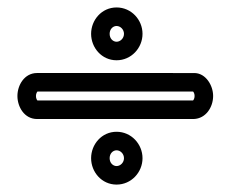

<svg xmlns="http://www.w3.org/2000/svg" viewBox="-20 -525 622 518"><path d="M275.8 -98.2C275.8 -111.1 284.8 -119.5 294.5 -119.5C304.8 -119.5 314.5 -110.2 314.5 -98.2C314.5 -86.3 304.8 -77 294.5 -77C284.8 -77 275.8 -85.4 275.8 -98.2ZM225.8 -98.2C225.8 -61.1 254.2 -27 294.5 -27C334.2 -27 364.5 -60.2 364.5 -98.2C364.5 -136.3 334.2 -169.5 294.5 -169.5C254.2 -169.5 225.8 -135.4 225.8 -98.2ZM502.4 -203.9C535.7 -204.9 555 -236.3 555 -266C555 -294.7 535.2 -326.8 505.9 -327.9C492.7 -328.3 82.5 -328 80 -328C45.8 -328 27 -295.2 27 -266C27 -236.9 45.6 -203.9 80 -203.9ZM500.7 -253.9H81C79.8 -255 77 -259.3 77 -266C77 -272.7 80.1 -277.1 81.1 -278C104.9 -278 483.1 -278.2 500.9 -278C502.2 -276.9 505 -272.7 505 -266C505 -258.5 501.5 -254.5 500.7 -253.9ZM275.8 -433.7C275.8 -446.5 284.8 -454.9 294.5 -454.9C304.8 -454.9 314.5 -445.6 314.5 -433.7C314.5 -421.8 304.8 -412.4 294.5 -412.4C284.8 -412.4 275.8 -420.8 275.8 -433.7ZM225.8 -433.7C225.8 -396.5 254.2 -362.4 294.5 -362.4C334.2 -362.4 364.5 -395.6 364.5 -433.7C364.5 -471.8 334.2 -504.9 294.5 -504.9C254.2 -504.9 225.8 -470.8 225.8 -433.7Z"/></svg>

Font: Hi.
Style: Regular
Weight: 400
Designer: Mew Too, Robert Jablonski
Foundry: Cannot Into Space Fonts
Version: Version 1.996